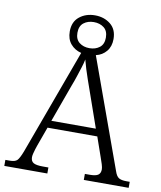

<svg xmlns="http://www.w3.org/2000/svg" viewBox="-97 -962 872 1037"><g transform="rotate(10 339.0 -443.0)"><path d="M-2 0V-33H22Q51 -33 62.5 -44.5Q74 -56 89 -95L301 -673Q265 -682 242.5 -708.5Q220 -735 220 -777Q220 -830 255 -858Q290 -886 340 -886Q390 -886 425 -858Q460 -830 460 -777Q460 -736 438 -709.5Q416 -683 381 -675L597 -78Q606 -50 620 -41.5Q634 -33 661 -33H680V0H434V-33H461Q494 -33 507 -42.5Q520 -52 520 -73Q520 -83 514.5 -101Q509 -119 503 -135L465 -244H192L154 -139Q151 -131 147 -118Q143 -105 140 -93Q137 -81 137 -73Q137 -50 152.5 -41.5Q168 -33 203 -33H234V0ZM206 -284H450L381 -481Q371 -510 361 -538Q351 -566 343 -592.5Q335 -619 329 -642Q325 -621 317 -596.5Q309 -572 300.5 -545.5Q292 -519 281 -491ZM340 -706Q373 -706 395.5 -723.5Q418 -741 418 -777Q418 -814 395.5 -831.5Q373 -849 340 -849Q307 -849 284.5 -831.5Q262 -814 262 -777Q262 -741 284.5 -723.5Q307 -706 340 -706Z"/></g></svg>

Font: Noto Rashi Hebrew Light
Style: Regular
Weight: 300
Version: Version 1.006